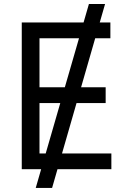

<svg xmlns="http://www.w3.org/2000/svg" viewBox="-20 -839 638 952"><path d="M157.2 92.8 420.9 -819.3H501L238.3 92.8ZM87.9 0V-727.5H527.3V-649.4H175.8V-406.2H503.9V-328.1H175.8V-78.1H532.2V0Z"/></svg>

Font: Inter
Style: Regular
Weight: 400
Designer: Rasmus Andersson
Foundry: rsms
Version: Version 4.000;git-8c9346024